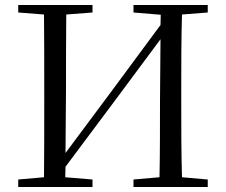

<svg xmlns="http://www.w3.org/2000/svg" viewBox="-20 -748 903 768"><path d="M514 -698 623 -689 622 -648 429 -387 242 -136 244 -391C244 -492 244 -592 245 -690L350 -698V-728H53V-698L156 -690C157 -591 157 -491 157 -391V-337C157 -236 157 -137 156 -39L53 -30V0H350V-30L241 -39L242 -81L431 -334L622 -591L620 -343C620 -237 620 -137 618 -39L514 -30V0H811V-30L708 -39C705 -137 705 -237 705 -337V-391C705 -492 705 -592 708 -690L811 -698V-728H514Z"/></svg>

Font: Source Han Serif KR
Style: Regular
Weight: 400
Designer: Ryoko NISHIZUKA 西塚涼子 (kana & ideographs); Frank Grießhammer (Latin, Greek & Cyrillic); Wenlong ZHANG 张文龙 (bopomofo); San
Foundry: Adobe
Version: Version 2.001;hotconv 1.1.0;makeotfexe 2.6.0